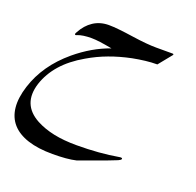

<svg xmlns="http://www.w3.org/2000/svg" viewBox="-290 -482 1075 1051"><g transform="rotate(20 248.0 43.5)"><path d="M470.7 336.4Q423.3 355.5 370.1 374.8Q316.9 394 257.8 415.5Q230.5 421.9 196.3 424.8Q162.1 427.7 120.6 427.7Q35.6 427.7 -23.9 408.2Q-83.5 388.7 -116.7 351.1Q-149.9 313.5 -155.8 258.1Q-161.6 202.6 -138.7 130.9Q-116.7 62 -74.7 1.5Q-32.7 -59.1 31.2 -112.8Q77.6 -151.4 126.2 -179.7Q174.8 -208 226.6 -226.1Q185.5 -233.9 156.2 -237.8Q127 -241.7 106 -241.7Q79.6 -241.7 59.8 -238.8Q40 -235.8 26.4 -230.5Q20.5 -227.5 17.1 -227.5Q10.7 -227.5 13.2 -236.3Q14.2 -237.8 14.9 -239.5Q15.6 -241.2 17.1 -243.7Q42 -290.5 80.8 -315.9Q119.6 -341.3 170.4 -341.3Q194.8 -341.3 230.2 -337.6Q265.6 -334 312 -327.1Q358.9 -320.3 394 -317.1Q429.2 -314 455.1 -314H550.8Q558.1 -314 556.2 -308.6Q556.2 -308.1 555.7 -307.6Q555.2 -307.1 555.2 -306.6L492.7 -229.5Q459 -229.5 423.8 -225.3Q388.7 -221.2 351.1 -213.9Q284.2 -200.2 224.1 -178Q164.1 -155.8 109.4 -123.5Q32.2 -79.1 -15.6 -24.7Q-63.5 29.8 -84.5 94.2Q-126 225.6 -9.3 288.6Q36.6 313 94.7 325.2Q152.8 337.4 228 337.4Q360.4 337.4 472.7 317.9Q474.6 317.4 476.3 317.4Q478 317.4 479.5 317.4Q489.3 317.4 487.3 324.2Q485.8 329.6 470.7 336.4Z"/></g></svg>

Font: XB Zar
Style: Italic
Weight: 400
Italic angle: -12°
Designer: Behnam
Foundry: Irmug
Version: Version 8.005 2009